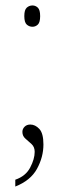

<svg xmlns="http://www.w3.org/2000/svg" viewBox="-20 -529 237 703"><path d="M99 -431Q87 -431 78 -439Q69 -447 69 -470Q69 -493 78 -501Q87 -509 99 -509Q110 -509 118.5 -501Q127 -493 127 -470Q127 -447 118.5 -439Q110 -431 99 -431ZM36 154V129Q74 116 90.5 84.5Q107 53 107 27Q107 9 95.5 -1.5Q84 -12 73 -21.5Q62 -31 62 -46Q62 -57 70 -65Q78 -73 91 -73Q109 -73 124 -57Q139 -41 139 0Q139 46 115.5 89Q92 132 36 154Z"/></svg>

Font: Noto Serif Tamil Condensed Thin
Style: Regular
Weight: 100
Width: 3
Designer: Indian Type Foundry, Tom Grace, and the Monotype Design Team
Foundry: Monotype Imaging Inc.
Version: Version 2.004; ttfautohint (v1.8.4.7-5d5b)